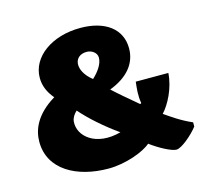

<svg xmlns="http://www.w3.org/2000/svg" viewBox="-89 -678 845 791"><g transform="rotate(-15 333.0 -282.0)"><path d="M554 -147C583 -178 616 -240 620 -304H481C478 -276 474 -248 480 -213L475 -210C430 -248 400 -273 371 -300C447 -329 490 -378 490 -444C490 -527 423 -577 317 -577C195 -577 103 -510 103 -421C103 -389 115 -358 140 -329C56 -278 33 -218 33 -167C33 -48 146 13 281 13C354 13 434 -17 464 -44C500 -17 550 10 571 10C593 10 642 -32 666 -63V-81C617 -102 579 -130 554 -147ZM317 -475C338 -475 360 -461 360 -439C360 -413 340 -384 314 -360C249 -411 260 -475 317 -475ZM192 -212C194 -228 203 -241 215 -252C252 -209 309 -159 366 -119C256 -89 186 -149 192 -212Z"/></g></svg>

Font: FilmFarsi_V5 Display
Style: Regular
Weight: 400
Designer: Borna Izadpanah
Foundry: Borna Izadpanah
Version: Version 1.000;PS 001.000;hotconv 1.0.88;makeotf.lib2.5.64775